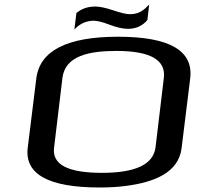

<svg xmlns="http://www.w3.org/2000/svg" viewBox="-20 -822 889 852"><path d="M824 -474C839 -597 733 -659 504 -659C277 -659 156 -597 141 -473L103 -166C89 -49 195 10 422 10C463 10 502 8 539 3C661 -13 773 -54 786 -166ZM497 -596C647 -596 717 -556 707 -476L670 -167C660 -92 581 -55 432 -55C281 -55 210 -92 220 -167L257 -476C269 -574 374 -596 497 -596ZM556 -759C540 -759 516 -765 483 -776C450 -787 423 -793 403 -793C369 -793 341 -783 319 -764L310 -691C334 -717 363 -730 396 -730C412 -730 436 -724 467 -712C499 -700 526 -694 548 -694C583 -694 612 -707 634 -733L642 -802C619 -778 599 -759 556 -759Z"/></svg>

Font: Gamestation Extended
Style: Italic
Weight: 400
Width: 7
Designer: Jonas Hecksher
Foundry: Jonas Hecksher, Playtypeª, e-types AS
Version: Version 1.003